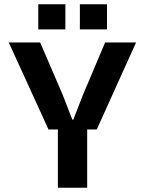

<svg xmlns="http://www.w3.org/2000/svg" viewBox="-20 -879 679 899"><path d="M207 -272.9 21 -680.2H168L273.9 -434.1L318.8 -318.8H323.2L368.2 -434.1L472.2 -680.2H617.2L433.1 -272.9H388.2V0H251V-272.9ZM159.2 -741.2V-858.9H286.1V-741.2ZM354 -741.2V-858.9H481V-741.2Z"/></svg>

Font: TASA Orbiter Deck
Style: Bold
Weight: 700
Designer: Weizhong Zhang
Version: Version 1.000;Glyphs 3.1.2 (3151)